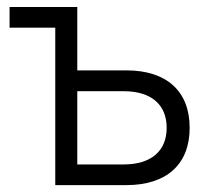

<svg xmlns="http://www.w3.org/2000/svg" viewBox="-20 -538 626 558"><path d="M140.6 0H347.2C464.4 0 531.2 -60.5 531.2 -166.5C531.2 -272.9 464.4 -333.5 347.2 -333.5H204.6V-517.6H7.8V-457.5H140.6ZM204.6 -60.1V-272.9H339.8C418.9 -272.9 464.4 -234.4 464.4 -166.5C464.4 -99.1 418.9 -60.1 339.8 -60.1Z"/></svg>

Font: Cascadia Code Light
Style: Regular
Weight: 300
Monospace: yes
Designer: Aaron Bell
Foundry: Saja Typeworks
Version: Version 2404.023